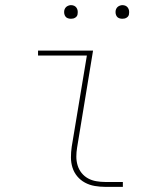

<svg xmlns="http://www.w3.org/2000/svg" viewBox="-20 -727 640 747"><path d="M389 0Q369 0 348.5 -3.5Q328 -7 310.5 -16.5Q293 -26 280.5 -41Q268 -56 262 -75Q256 -94 256 -114.5Q256 -135 259 -156L318 -511H128V-530H342L280 -153Q277 -135 277 -117.5Q277 -100 282 -83.5Q287 -67 297.5 -54Q308 -41 322.5 -33Q337 -25 354.5 -22Q372 -19 389 -19H458V0ZM456 -654Q450 -654 444 -656Q438 -658 434.5 -663Q431 -668 430 -674Q429 -680 430 -686Q431 -691 433.5 -695Q436 -699 439.5 -701.5Q443 -704 447.5 -705.5Q452 -707 456 -707Q463 -707 468.5 -704.5Q474 -702 477.5 -697Q481 -692 482 -686Q483 -680 482 -674Q482 -669 479.5 -665Q477 -661 473 -658.5Q469 -656 465 -655Q461 -654 456 -654ZM256 -654Q250 -654 244 -656Q238 -658 234.5 -663Q231 -668 230 -674Q229 -680 230 -686Q231 -691 233.5 -695Q236 -699 239.5 -701.5Q243 -704 247.5 -705.5Q252 -707 256 -707Q263 -707 268.5 -704.5Q274 -702 277.5 -697Q281 -692 282 -686Q283 -680 282 -674Q282 -669 279.5 -665Q277 -661 273 -658.5Q269 -656 265 -655Q261 -654 256 -654Z"/></svg>

Font: Iosevka Curly Slab ThExObl
Style: Regular
Weight: 100
Width: 7
Italic angle: -9°
Monospace: yes
Designer: Belleve Invis
Foundry: Belleve Invis
Version: Version 11.1.0; ttfautohint (v1.8.3)